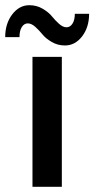

<svg xmlns="http://www.w3.org/2000/svg" viewBox="-50 -719 363 739"><path d="M188 0H75V-500H188ZM-30 -576Q-30 -628 -3 -663.5Q24 -699 63 -699Q91 -699 114 -685.5Q137 -672 149.5 -656.5Q162 -641 177 -627.5Q192 -614 206 -614Q220 -614 229 -628Q238 -642 238 -666H293Q293 -614 266 -579Q239 -544 200 -544Q172 -544 149 -557.5Q126 -571 113.5 -586.5Q101 -602 86 -615.5Q71 -629 57 -629Q43 -629 34 -615Q25 -601 25 -576Z"/></svg>

Font: Fivo Sans Med
Style: Regular
Weight: 450
Designer: Alexander Slobzheninov
Foundry: Alexander Slobzheninov
Version: 1.0